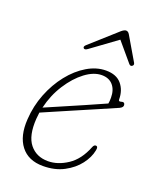

<svg xmlns="http://www.w3.org/2000/svg" viewBox="-122 -701 639 782"><g transform="rotate(20 197.5 -310.0)"><path d="M340 -125.5Q334 -94.5 310.8 -64Q287.5 -33.5 248.8 -13Q210 7.5 158.5 7.5Q95 7.5 62.5 -34.5Q30 -76.5 35 -150Q38.5 -208.5 59.5 -261.8Q80.5 -315 113.5 -356.5Q146.5 -398 186.8 -422Q227 -446 268.5 -446Q313.5 -446 335.8 -419.5Q358 -393 358 -353.5Q358 -344 368.5 -347.5Q383 -352.5 385 -339.5Q386.5 -329 371.5 -322Q337.5 -307 293.2 -288Q249 -269 204.5 -249.8Q160 -230.5 124 -215Q88 -199.5 71 -192Q69 -178 68 -164Q63 -89.5 91.8 -53.8Q120.5 -18 171 -18Q213.5 -18 255.5 -45.8Q297.5 -73.5 321 -133Q325.5 -144.5 333 -144.5Q344.5 -144.5 340 -125.5ZM258.5 -422.5Q224 -422.5 187 -394.8Q150 -367 119.8 -320Q89.5 -273 76 -215.5Q100 -226 143.2 -244.5Q186.5 -263 234.8 -284.2Q283 -305.5 322.5 -323Q324.5 -333 324.5 -348.5Q324.5 -382.5 307.2 -402.5Q290 -422.5 258.5 -422.5ZM169 -503.5Q157 -494.5 151.5 -500Q146 -505.5 154.5 -514L269.5 -617Q281.5 -627 289 -627Q298 -627 304 -617L364.5 -514Q369 -505 360.5 -500Q354 -496 347.5 -503.5L279.5 -584Z"/></g></svg>

Font: Fraunces 72pt SuperSoft Thin
Style: Italic
Weight: 100
Italic angle: -16°
Version: Version 1.000;[b76b70a41]